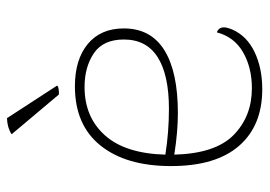

<svg xmlns="http://www.w3.org/2000/svg" viewBox="-128 -614 754 537"><g transform="rotate(-90 248.5 -345.0)"><path d="M441 -95Q441 -87 435 -72Q417 -31 372 -9.5Q327 12 268 12Q166 12 109.5 -53Q53 -118 53 -243Q53 -369 110.5 -440.5Q168 -512 276 -512Q351 -512 394.5 -476Q438 -440 438 -375Q438 -300 377.5 -262Q317 -224 201 -224Q149 -224 85 -234Q88 -119 140 -68Q192 -17 271 -17Q328 -17 371 -41.5Q414 -66 427 -115Q441 -110 441 -95ZM85 -259Q148 -249 213 -249Q308 -249 357.5 -280.5Q407 -312 407 -375Q407 -433 368.5 -459Q330 -485 274 -485Q190 -485 139 -428Q88 -371 85 -259ZM187 -702 278 -562Q277 -559 268 -557.5Q259 -556 253 -557L142 -689Q160 -701 187 -702Z"/></g></svg>

Font: Arima Madurai Thin
Style: Regular
Weight: 250
Designer: Joana Correia and Natanael Gama
Foundry: NDISCOVER
Version: Version 1.020; ttfautohint (v1.5) -l 7 -r 28 -G 50 -x 13 -D 